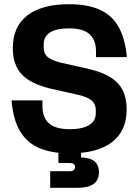

<svg xmlns="http://www.w3.org/2000/svg" viewBox="-20 -720 661 914"><path d="M312 10Q224 10 165 -16Q106 -42 74 -98Q42 -154 35 -242H182V-214Q182 -161 213 -133Q244 -105 312 -105Q372 -105 404 -124.5Q436 -144 436 -181V-197Q436 -224 417 -241Q398 -258 354 -268L217 -299Q124 -322 82.5 -367Q41 -412 41 -491Q41 -593 110 -646.5Q179 -700 309 -700Q396 -700 454.5 -674Q513 -648 544.5 -592Q576 -536 584 -448H437V-476Q437 -529 406.5 -557Q376 -585 309 -585Q250 -585 219 -566Q188 -547 188 -509V-493Q188 -465 206.5 -449Q225 -433 268 -422L406 -391Q498 -369 540.5 -324Q583 -279 583 -199Q583 -97 513.5 -43.5Q444 10 312 10ZM219 174V95H312Q337 95 337 75Q337 56 312 56H258V-10H366V47L323 29H355Q405 29 428 46.5Q451 64 451 100Q451 137 426 155.5Q401 174 350 174Z"/></svg>

Font: Mozilla Headline ExtraLight
Style: Regular
Weight: 200
Designer: Studio DRAMA
Foundry: Studio DRAMA
Version: Version 1.000